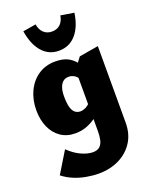

<svg xmlns="http://www.w3.org/2000/svg" viewBox="-177 -785 912 1165"><g transform="rotate(-20 279.5 -202.0)"><path d="M254 289Q216 289 174.5 281.5Q133 274 95 258Q57 242 27 218L111 80Q150 118 191 136.5Q232 155 265 155Q294 155 309.5 140.5Q325 126 330.5 101.5Q336 77 336 48V-350L388 -419L512 -440V54Q512 126 478.5 178.5Q445 231 386.5 260Q328 289 254 289ZM204 11Q150 11 110.5 -16Q71 -43 49.5 -91Q28 -139 28 -201Q28 -268 53.5 -322.5Q79 -377 126 -409Q173 -441 236 -441Q285 -441 315.5 -425.5Q346 -410 365 -385Q384 -360 395 -331L348 -281Q336 -304 318.5 -315Q301 -326 282 -326Q259 -326 244.5 -313.5Q230 -301 222.5 -278.5Q215 -256 215 -223Q215 -181 222 -154.5Q229 -128 243.5 -116Q258 -104 278 -104Q294 -104 312 -112.5Q330 -121 347 -141L392 -83Q372 -61 344 -39Q316 -17 281 -3Q246 11 204 11ZM282 -494Q217 -494 174.5 -542.5Q132 -591 118 -679L202 -693Q208 -657 229 -637.5Q250 -618 282 -618Q315 -618 335.5 -637.5Q356 -657 362 -693L448 -679Q435 -591 392 -542.5Q349 -494 282 -494Z"/></g></svg>

Font: Ysabeau Infant Black
Style: Regular
Weight: 900
Designer: Christian Thalmann (Catharsis Fonts)
Version: Version 2.001;gftools[0.9.30]; featfreeze: ss01,ss02,lnum